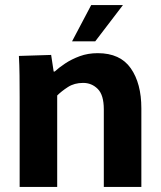

<svg xmlns="http://www.w3.org/2000/svg" viewBox="-20 -742 639 762"><path d="M58 -355Q58 -402 57.5 -443Q57 -484 55 -520L183 -524L193 -458H197Q213 -473 238.5 -490Q264 -507 296.5 -519Q329 -531 368 -531Q457 -531 499 -471Q541 -411 541 -312V0H392V-308Q392 -365 368 -389Q344 -413 310 -413Q275 -413 249.5 -396.5Q224 -380 207 -363V0H58ZM266 -578 342 -722H468L358 -578Z"/></svg>

Font: Murecho SemiBold
Style: Regular
Weight: 600
Designer: Neil Summerour
Foundry: Positype
Version: Version 1.010; ttfautohint (v1.8.3)